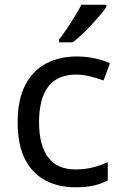

<svg xmlns="http://www.w3.org/2000/svg" viewBox="-20 -786 520 816"><path d="M300 10Q229 10 173.5 -19Q118 -48 86.5 -109Q55 -170 55 -265Q55 -364 88 -426Q121 -488 177.5 -517Q234 -546 306 -546Q347 -546 385 -537.5Q423 -529 447 -517L420 -444Q396 -453 364 -461Q332 -469 304 -469Q146 -469 146 -266Q146 -169 184.5 -117.5Q223 -66 299 -66Q343 -66 376.5 -75Q410 -84 438 -97V-19Q411 -5 378.5 2.5Q346 10 300 10ZM432 -756Q420 -738 395 -709.5Q370 -681 341.5 -652.5Q313 -624 289 -606H231V-618Q246 -637 263.5 -663Q281 -689 298 -716.5Q315 -744 326 -766H432Z"/></svg>

Font: Noto Sans Mayan Numerals
Style: Regular
Weight: 400
Designer: Monotype Design Team
Foundry: Monotype Imaging Inc.
Version: Version 2.001; ttfautohint (v1.8.4.7-5d5b)